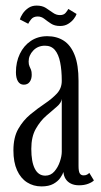

<svg xmlns="http://www.w3.org/2000/svg" viewBox="-20 -657 360 687"><path d="M128.5 10Q99.5 10 76.8 -4.5Q54 -19 41 -47.8Q28 -76.5 28 -119Q28 -165.5 45.5 -196Q63 -226.5 88.8 -247.8Q114.5 -269 140.2 -286.2Q166 -303.5 183.5 -322.2Q201 -341 201 -367.5Q201 -406 195.2 -434.2Q189.5 -462.5 176.5 -478Q163.5 -493.5 141 -493.5Q115.5 -493.5 99 -476.2Q82.5 -459 82.5 -437Q82.5 -426 85.5 -419.8Q88.5 -413.5 91 -407.2Q93.5 -401 93.5 -389.5Q93.5 -374 86.2 -364Q79 -354 65 -354Q51.5 -354 44.2 -366Q37 -378 37 -398.5Q37 -435 51 -464.2Q65 -493.5 90.2 -510.5Q115.5 -527.5 149 -527.5Q183 -527.5 208 -511.5Q233 -495.5 247 -460.2Q261 -425 261 -367.5V-63.5Q261 -43.5 265.5 -36.5Q270 -29.5 279 -29.5Q287 -29.5 292 -32.5Q297 -35.5 299.5 -38.5L316 -11.5Q310 -5 295.8 0.5Q281.5 6 263 6Q246 6 233.8 0Q221.5 -6 214.8 -16.8Q208 -27.5 207 -41.5Q204 -32.5 195.5 -20.2Q187 -8 170.8 1Q154.5 10 128.5 10ZM142 -28.5Q161.5 -28.5 174.5 -43.5Q187.5 -58.5 194.2 -78.5Q201 -98.5 201 -114V-303Q199.5 -289 183 -275Q166.5 -261 145.2 -242.5Q124 -224 108 -195.8Q92 -167.5 92 -124.5Q92 -77.5 104.8 -53Q117.5 -28.5 142 -28.5ZM195 -564Q175.5 -564 162.5 -572.5Q149.5 -581 138.8 -589.5Q128 -598 115 -598Q99.5 -598 91.5 -588Q83.5 -578 81 -572L51 -587.5Q53.5 -596.5 61.2 -608.2Q69 -620 81.5 -628.5Q94 -637 111 -637Q131 -637 144.2 -628.5Q157.5 -620 169.2 -611.5Q181 -603 194.5 -603Q208 -603 214.8 -611Q221.5 -619 224.5 -625L254 -607Q251.5 -599 243.8 -589Q236 -579 223.8 -571.5Q211.5 -564 195 -564Z"/></svg>

Font: Imbue Light
Style: Regular
Weight: 300
Designer: Tyler Finck
Foundry: Etcetera Type Company
Version: Version 1.102